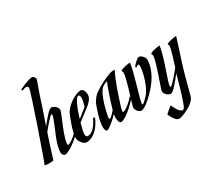

<svg xmlns="http://www.w3.org/2000/svg" viewBox="-224 -1002 1759 1550"><g transform="rotate(-30 655.5 -227.0)"><path d="M130 -605C130 -577 -59 -31 -73 -5L-70 0C-58 2 -45 3 -34 3C-11 3 7 0 7 0C33 -88 56 -157 79 -224C106 -257 167 -331 180 -331C183 -331 184 -329 184 -324C184 -294 118 -164 100 -96C97 -86 88 -49 88 -33C88 -2 106 7 112 7C148 7 236 -52 291 -121L280 -131C237 -78 190 -51 176 -50C170 -50 169 -53 169 -61C169 -121 260 -306 260 -326C259 -364 215 -380 206 -380C183 -380 134 -320 93 -267C120 -345 147 -423 181 -529C202 -591 219 -631 219 -636C219 -654 202 -670 193 -670C177 -670 134 -658 68 -626L74 -613C96 -623 130 -634 130 -605Z M314 7C377 7 436 -49 471 -131L457 -140C422 -65 383 -32 349 -32C333 -32 329 -42 329 -61C329 -73 337 -111 349 -155L451 -233C477 -253 514 -285 514 -321C514 -355 500 -381 479 -381C428 -381 335 -321 309 -259C302 -243 253 -126 253 -68C253 -35 286 7 314 7ZM443 -353C454 -353 457 -335 457 -321C457 -307 449 -277 441 -249L358 -183C382 -264 417 -353 443 -353Z M798 -139C754 -86 708 -59 694 -58C689 -58 687 -61 687 -67C687 -91 773 -346 802 -384L801 -386C797 -387 790 -388 781 -388C750 -388 619 -326 576 -285C561 -270 541 -242 535 -226C529 -210 482 -93 487 -25C488 -11 494 7 504 7C520 7 574 -35 617 -81C615 -71 613 -60 613 -55C613 -38 616 -16 623 -3C625 0 632 5 636 5C672 5 752 -60 809 -129ZM569 -64C564 -64 564 -69 564 -74C564 -89 601 -275 653 -315C674 -331 692 -336 702 -339C682 -297 644 -182 625 -114C604 -89 580 -64 569 -64Z M822 7C855 7 901 -35 935 -68C1009 -140 1071 -231 1071 -330C1071 -348 1043 -380 1022 -380C1004 -380 973 -345 955 -324L963 -315C973 -324 994 -340 994 -312C994 -257 958 -125 908 -75C886 -53 867 -32 858 -32C855 -32 854 -34 854 -39C854 -78 923 -269 937 -373C937 -373 935 -376 935 -376C935 -376 875 -372 846 -353V-346C846 -346 852 -342 852 -331C852 -274 777 -66 778 -46C779 -12 814 7 822 7Z M1268 -55C1280 -108 1354 -328 1367 -373L1365 -376C1365 -376 1305 -372 1276 -353V-346C1276 -346 1284 -342 1282 -328C1278 -298 1252 -216 1234 -158C1216 -136 1139 -41 1124 -41C1121 -41 1120 -43 1120 -48C1120 -87 1199 -269 1213 -373L1211 -376C1211 -376 1151 -372 1122 -353V-346C1122 -346 1128 -342 1128 -331C1128 -274 1044 -66 1044 -46C1045 -8 1089 8 1098 8C1122 8 1176 -61 1218 -115C1194 -29 1174 48 1146 125C1137 148 1128 170 1115 170C1081 170 1049 87 1049 87L990 136C996 164 1025 203 1039 211C1045 215 1057 216 1063 216C1074 216 1208 172 1226 103L1268 -55Z"/></g></svg>

Font: Romanesco
Style: Regular
Weight: 400
Designer: Astigmatic (AOETI)
Foundry: Astigmatic (AOETI)
Version: Version 1.000